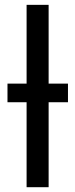

<svg xmlns="http://www.w3.org/2000/svg" viewBox="-20 -780 314 800"><path d="M263.2 -431.6H182.6V-759.8H90.8V-431.6H11.2V-354H90.8V0H182.6V-354H263.2Z"/></svg>

Font: SG Kara Light
Style: Regular
Weight: 400
Designer: Damoon Khanjanzadeh
Version: Version 1.000